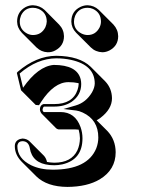

<svg xmlns="http://www.w3.org/2000/svg" viewBox="-20 -654 557 740"><path d="M254.9 -570.8Q254.9 -610.4 290 -627.4Q303.7 -633.8 317.9 -633.8Q342.3 -632.8 360.4 -616.2L417 -559.6Q435.1 -540 435.5 -514.6Q435.5 -478 402.8 -460Q388.7 -452.6 374.5 -452.6Q348.1 -453.6 330.1 -471.2L273.4 -527.8Q255.4 -546.4 254.9 -570.8ZM45.9 -570.8Q45.9 -608.9 79.1 -627Q92.8 -633.8 106.9 -633.8Q133.3 -632.8 151.9 -615.7L208 -559.1Q226.1 -540 226.6 -514.6Q226.6 -477.5 192.9 -459.5Q179.2 -452.1 163.6 -452.6Q139.2 -453.6 121.1 -470.7L64.5 -527.3Q46.4 -546.4 45.9 -570.8ZM243.7 -337.4Q188.5 -337.4 138.7 -261.7Q134.3 -254.9 130.4 -248.5L117.7 -249.5L61 -306.2L44.9 -373L47.9 -377Q119.6 -438.5 196.8 -439Q286.6 -438 329.1 -397L385.7 -340.3Q411.1 -313.5 411.6 -275.4Q411.6 -233.9 367.7 -200.2Q359.9 -194.3 352.5 -190.4L393.6 -149.4Q425.3 -116.2 425.8 -67.4Q425.8 0 364.7 37.1Q316.4 65.9 239.7 66.4Q161.1 65.9 119.6 25.4L63 -31.2Q37.1 -58.1 37.1 -90.8Q37.1 -111.3 57.1 -118.2Q62.5 -119.6 66.9 -120.1Q83.5 -119.1 93.3 -109.9L149.9 -53.2Q158.2 -43.5 161.1 -29.8Q174.8 -27.3 189 -26.9Q255.4 -26.9 278.3 -74.7Q287.6 -95.2 288.1 -121.1Q287.6 -138.7 283.2 -154.3Q275.9 -155.3 269.5 -155.3H205.6Q200.7 -156.2 196.8 -159.2L140.6 -215.8Q134.8 -222.7 133.8 -231.9Q133.8 -247.6 146 -252.4Q147.9 -252.9 148.9 -252.9H189Q260.3 -252.9 278.8 -307.6Q282.7 -319.3 283.2 -330.1Q283.2 -332 282.7 -333.5Q265.1 -337.4 243.7 -337.4ZM187 -403.8Q277.3 -403.8 291 -348.1Q293 -338.9 293 -330.1Q293 -287.6 256.3 -261.7Q229 -243.2 189 -243.2H149.4Q145 -239.3 144 -231.9Q144 -225.1 148.9 -222.2H212.9Q269.5 -222.2 290.5 -164.1Q297.9 -143.1 297.9 -121.1Q297.9 -38.6 220.2 -20.5Q204.1 -17.1 189 -17.1Q114.7 -17.1 98.1 -69.3Q96.2 -75.7 95.2 -81.5Q90.8 -109.4 66.9 -109.9Q51.3 -109.9 47.4 -95.2Q46.9 -92.8 46.9 -90.8Q46.9 -43.5 100.1 -17.1Q135.7 0 183.1 0Q317.4 0 351.1 -82.5Q358.9 -103 358.9 -124Q358.9 -192.4 298.8 -220.2Q284.7 -226.6 273.9 -228L224.6 -233.9L272 -247.6Q311.5 -259.3 334.5 -297.9Q344.7 -315.9 345.2 -332Q345.2 -403.3 253.4 -423.3Q226.1 -429.2 196.8 -429.2Q123 -428.7 55.7 -370.6L68.8 -315.9Q126.5 -398.4 187 -403.8ZM56.2 -570.8Q56.2 -539.6 85 -524.4Q96.2 -519 106.9 -519Q139.6 -519 154.8 -548.8Q159.7 -560.1 160.2 -570.8Q160.2 -605.5 128.9 -619.6Q118.2 -624 106.9 -624Q75.2 -624 61 -594.2Q56.2 -582.5 56.2 -570.8ZM265.1 -570.8Q265.1 -539.1 294.9 -524.4Q306.6 -519 317.9 -519Q348.6 -519 363.8 -548.3Q369.1 -559.6 369.1 -570.8Q369.1 -605 338.4 -619.6Q328.6 -624 317.9 -624Q283.2 -624 269.5 -592.8Q265.1 -581.5 265.1 -570.8Z"/></svg>

Font: Linux Biolinum Shadow O
Style: Bold
Weight: 700
Designer: Philipp H. Poll
Foundry: Philipp H. Poll
Version: Version 0.9.2